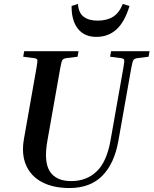

<svg xmlns="http://www.w3.org/2000/svg" viewBox="-20 -938 774 968"><path d="M535 -652 540 -680H734L729 -652L673 -645Q659 -643 653.5 -636.5Q648 -630 642 -596L577 -229Q557 -114 496 -52Q435 10 330 10Q249 10 192.5 -19.5Q136 -49 111.5 -105Q87 -161 101 -239L164 -596Q170 -630 168 -636.5Q166 -643 151 -645L97 -652L102 -680H376L371 -652L315 -645Q301 -643 295.5 -636.5Q290 -630 284 -596L219 -229Q200 -122 231.5 -73.5Q263 -25 339 -25Q416 -25 467 -73.5Q518 -122 537 -229L602 -596Q608 -630 606 -636.5Q604 -643 589 -645ZM472 -834Q519 -834 550 -853.5Q581 -873 599 -918L633 -908Q608 -826 566.5 -789Q525 -752 466 -752Q405 -752 372.5 -793.5Q340 -835 341 -908L373 -918Q376 -873 402 -853.5Q428 -834 472 -834Z"/></svg>

Font: Inria Serif
Style: Bold Italic
Weight: 700
Italic angle: -10°
Designer: Black Foundry Team
Foundry: Black Foundry
Version: Version 1.000; ttfautohint (v1.8.3)